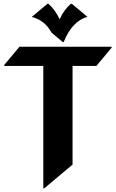

<svg xmlns="http://www.w3.org/2000/svg" viewBox="-20 -987 619 1026"><path d="M233.4 -966.8H238.3Q273.4 -937.5 298.8 -884.3Q322.3 -936 358.9 -966.8H363.8L447.3 -897Q365.2 -874.5 320.3 -762.2H315.4L255.4 -812.5Q219.7 -878.9 149.9 -896.5ZM211.4 19.5V-634.8H2.4V-639.6L84 -737.3H576.7V-732.4L495.1 -634.8H367.7V-107.4L216.3 19.5Z"/></svg>

Font: Gothica
Style: Bold
Weight: 700
Designer: Wojciech Kalinowski "wmk69" (wmk69@o2.pl)
Foundry: Wojciech Kalinowski "wmk69" (wmk69@o2.pl)
Version: Version 2.1.0; 2021-05-14